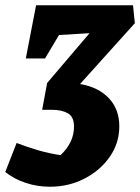

<svg xmlns="http://www.w3.org/2000/svg" viewBox="-83 -512 532 729"><path d="M106 197Q59 197 15 182.5Q-29 168 -63 141L-20 31Q22 47 63.5 59Q105 71 147 77Q198 29 198 -31Q198 -69 174.5 -82Q151 -95 117 -95H77L96 -197L257 -386L141 -379L88 -290H15L54 -492H422L429 -424L221 -193Q291 -181 330.5 -139Q370 -97 370 -32Q370 31 334 83Q298 135 238 166Q178 197 106 197Z"/></svg>

Font: Piazzolla ExtraBold
Style: Italic
Weight: 800
Italic angle: -11.3°
Designer: Juan Pablo del Peral
Foundry: Huerta Tipografica
Version: Version 1.330